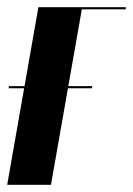

<svg xmlns="http://www.w3.org/2000/svg" viewBox="-47 -515 371 535"><path d="M60 -495H304L303 -489H181L95 0H-27ZM-22 -275H210L209 -269H-23Z"/></svg>

Font: Moniqa Black Ita Display
Style: Italic
Weight: 900
Italic angle: -10°
Designer: Rajesh Rajput
Foundry: Rajesh Rajput
Version: Version 1.000